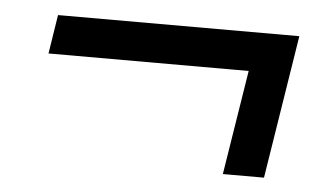

<svg xmlns="http://www.w3.org/2000/svg" viewBox="-32 -467 562 344"><g transform="rotate(5 249.0 -295.0)"><path d="M379 -166 409 -354H49L60 -424H494L453 -166Z"/></g></svg>

Font: Nunito Sans 7pt Condensed SemiBold
Style: Italic
Weight: 600
Width: 3
Italic angle: -9°
Designer: Vernon Adams
Foundry: Vernon Adams
Version: Version 3.101;gftools[0.9.27]